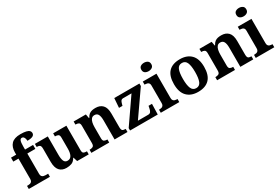

<svg xmlns="http://www.w3.org/2000/svg" viewBox="63 -1809 4129 2857"><g transform="rotate(-30 2127.0 -380.0)"><path d="M19 0V-53H41Q56 -53 72.5 -57.5Q89 -62 100.5 -76Q112 -90 112 -118V-468H23V-536H112V-573Q112 -666 161 -717.5Q210 -769 316 -769Q381 -769 417 -759.5Q453 -750 468 -733.5Q483 -717 483 -696Q483 -662 452.5 -646.5Q422 -631 360 -631Q360 -647 355 -666Q350 -685 339.5 -698.5Q329 -712 310 -712Q285 -712 274.5 -684.5Q264 -657 264 -591V-536H402V-468H264V-118Q264 -90 275.5 -76Q287 -62 304 -57.5Q321 -53 335 -53H382V0Z M665 10Q587 10 545 -38.5Q503 -87 503 -188V-412Q503 -456 487 -469.5Q471 -483 435 -483H433V-536H655V-216Q655 -152 671 -113.5Q687 -75 731 -75Q779 -75 800.5 -116Q822 -157 822 -227V-419Q822 -463 800.5 -473Q779 -483 750 -483H747V-536H974V-116Q974 -73 993 -63Q1012 -53 1041 -53H1049V0H850L828 -71H823Q793 -19 752.5 -4.5Q712 10 665 10Z M1094 0V-53H1096Q1130 -53 1152 -65Q1174 -77 1174 -122V-418Q1174 -460 1154.5 -471.5Q1135 -483 1102 -483H1099V-536H1309L1322 -465H1327Q1347 -503 1370.5 -520.5Q1394 -538 1421.5 -543.5Q1449 -549 1480 -549Q1557 -549 1601 -503Q1645 -457 1645 -356V-124Q1645 -78 1661.5 -65.5Q1678 -53 1712 -53H1715V0H1493V-329Q1493 -394 1475 -429Q1457 -464 1413 -464Q1380 -464 1361 -442.5Q1342 -421 1334 -385.5Q1326 -350 1326 -309V-118Q1326 -76 1345.5 -64.5Q1365 -53 1398 -53H1401V0Z M1759 0V-41L2054 -468H1908Q1886 -468 1874 -453.5Q1862 -439 1851 -398L1845 -374H1785L1797 -536H2229V-493L1933 -68H2109Q2139 -68 2153 -87Q2167 -106 2175 -149L2181 -181H2240L2235 0Z M2287 0V-53H2299Q2314 -53 2330.5 -57.5Q2347 -62 2358.5 -76Q2370 -90 2370 -118V-422Q2370 -449 2358 -462Q2346 -475 2329.5 -479Q2313 -483 2299 -483H2287V-536H2522V-118Q2522 -90 2533.5 -76Q2545 -62 2562 -57.5Q2579 -53 2593 -53H2605V0ZM2441 -626Q2405 -626 2380.5 -643.5Q2356 -661 2356 -698Q2356 -736 2381 -753Q2406 -770 2442 -770Q2476 -770 2501.5 -753Q2527 -736 2527 -698Q2527 -661 2501.5 -643.5Q2476 -626 2441 -626Z M2927 10Q2807 10 2738 -59.5Q2669 -129 2669 -270Q2669 -411 2735 -480Q2801 -549 2930 -549Q3050 -549 3119 -480Q3188 -411 3188 -270Q3188 -129 3121.5 -59.5Q3055 10 2927 10ZM2929 -53Q2987 -53 3010 -108.5Q3033 -164 3033 -271Q3033 -377 3009.5 -431Q2986 -485 2928 -485Q2870 -485 2847 -431.5Q2824 -378 2824 -270Q2824 -164 2847.5 -108.5Q2871 -53 2929 -53Z M3255 0V-53H3257Q3291 -53 3313 -65Q3335 -77 3335 -122V-418Q3335 -460 3315.5 -471.5Q3296 -483 3263 -483H3260V-536H3470L3483 -465H3488Q3508 -503 3531.5 -520.5Q3555 -538 3582.5 -543.5Q3610 -549 3641 -549Q3718 -549 3762 -503Q3806 -457 3806 -356V-124Q3806 -78 3822.5 -65.5Q3839 -53 3873 -53H3876V0H3654V-329Q3654 -394 3636 -429Q3618 -464 3574 -464Q3541 -464 3522 -442.5Q3503 -421 3495 -385.5Q3487 -350 3487 -309V-118Q3487 -76 3506.5 -64.5Q3526 -53 3559 -53H3562V0Z M3919 0V-53H3931Q3946 -53 3962.5 -57.5Q3979 -62 3990.5 -76Q4002 -90 4002 -118V-422Q4002 -449 3990 -462Q3978 -475 3961.5 -479Q3945 -483 3931 -483H3919V-536H4154V-118Q4154 -90 4165.5 -76Q4177 -62 4194 -57.5Q4211 -53 4225 -53H4237V0ZM4073 -626Q4037 -626 4012.5 -643.5Q3988 -661 3988 -698Q3988 -736 4013 -753Q4038 -770 4074 -770Q4108 -770 4133.5 -753Q4159 -736 4159 -698Q4159 -661 4133.5 -643.5Q4108 -626 4073 -626Z"/></g></svg>

Font: Noto Serif Vithkuqi
Style: Bold
Weight: 700
Version: Version 1.005